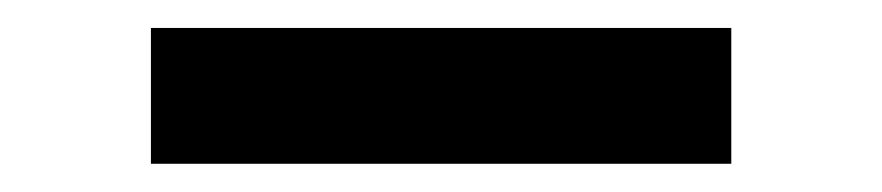

<svg xmlns="http://www.w3.org/2000/svg" viewBox="-20 -430 625 136"><path d="M498 -314H86.9V-410.2H498Z"/></svg>

Font: PoppinsZ Medium
Style: Regular
Weight: 500
Designer: Ninad Kale (Devanagari), Jonny Pinhorn (Latin)
Foundry: Indian Type Foundry
Version: Version 3.002;FEAKit 1.0